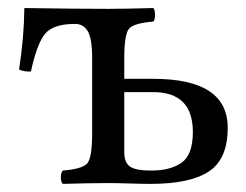

<svg xmlns="http://www.w3.org/2000/svg" viewBox="-20 -451 605 473"><path d="M455.1 -126Q455.1 -224.1 356.9 -224.1H286.1V-76.2Q286.1 -50.3 300.5 -40.5Q314.9 -30.8 352.1 -30.8Q399.9 -30.8 427.5 -50.3Q455.1 -69.8 455.1 -126ZM207 -307.1Q207 -356.9 196 -374.5Q185.1 -392.1 165 -392.1Q110.8 -392.1 90.8 -367.4Q70.8 -342.8 56.2 -274.9Q40 -273.9 26.9 -279.8Q39.1 -356.9 40 -431.2Q166 -429.2 246.1 -429.2Q290 -429.2 357.9 -431.2Q361.8 -426.3 361.8 -414.1Q361.8 -401.9 357.9 -397.9Q310.1 -394 298.1 -380.6Q286.1 -367.2 286.1 -306.2V-256.8H357.9Q541 -256.8 541 -136.2Q541 -59.1 494.6 -28.6Q448.2 2 351.1 2Q331.1 2 299.1 1Q267.1 0 247.1 0Q201.2 0 134.8 2Q129.9 -2 129.9 -13.9Q129.9 -25.9 134.8 -30.8Q182.6 -34.7 194.8 -48.3Q207 -62 207 -122.1Z"/></svg>

Font: Linux Libertine
Style: Regular
Weight: 400
Designer: Philipp H. Poll
Foundry: Philipp H. Poll
Version: Version 5.3.0 ; ttfautohint (v0.9)